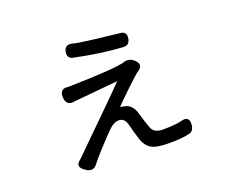

<svg xmlns="http://www.w3.org/2000/svg" viewBox="-113 -782 1226 1040"><g transform="rotate(-20 500.0 -262.0)"><path d="M373 -606.4Q380.9 -606.4 385.7 -605.5Q407.2 -597.7 513.2 -585Q619.1 -572.3 651.4 -569.3Q668 -568.4 676.3 -560.1Q684.6 -551.8 684.6 -537.1Q684.6 -532.2 683.6 -526.4Q680.7 -509.8 671.9 -501Q663.1 -492.2 647.5 -492.2Q643.6 -492.2 640.6 -492.2Q513.7 -500 371.1 -530.3Q355.5 -532.2 347.2 -541Q338.9 -549.8 338.9 -564.5Q338.9 -569.3 339.8 -574.2Q342.8 -589.8 351.1 -598.1Q359.4 -606.4 373 -606.4ZM677.7 -399.4Q693.4 -383.8 693.4 -372.1Q693.4 -356.4 676.8 -344.7L662.1 -334Q646.5 -321.3 588.9 -266.6Q541 -220.7 514.6 -193.4Q524.4 -192.4 532.2 -189.5Q583 -184.6 599.6 -121.1Q615.2 -65.4 627 -36.1Q639.6 1 691.4 1Q769.5 1 809.6 -10.7Q814.5 -11.7 818.4 -11.7Q831.1 -11.7 838.9 -3.9Q846.7 3.9 846.7 22.5Q846.7 47.9 834 61.5Q824.2 71.3 807.6 73.2Q770.5 82 698.7 82Q627 82 596.7 64.5Q566.4 45.9 553.7 7.8Q548.8 -5.9 539.1 -40Q530.3 -74.2 525.4 -90.8Q520.5 -107.4 510.3 -117.7Q500 -127.9 481.4 -127.9Q456.1 -127.9 427.7 -101.6Q400.4 -75.2 346.7 -16.6Q293.9 42 282.2 58.6Q257.8 87.9 218.8 59.6Q195.3 43.9 195.3 28.3Q195.3 16.6 208 5.9L219.7 -4.9Q499 -278.3 547.9 -330.1Q280.3 -304.7 278.3 -304.7Q262.7 -304.7 252.9 -314.5Q243.2 -324.2 241.2 -346.7Q241.2 -349.6 241.2 -352.5Q241.2 -373 250.5 -382.8Q259.8 -392.6 276.4 -392.6Q281.2 -391.6 299.8 -391.6Q318.4 -391.6 417 -395.5Q515.6 -399.4 564.5 -405.3Q613.3 -411.1 621.1 -416Q624 -418 634.8 -418Q659.2 -418 677.7 -399.4Z"/></g></svg>

Font: TaiwanPearl
Style: Regular
Weight: 400
Version: Version 2.102